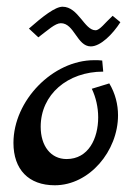

<svg xmlns="http://www.w3.org/2000/svg" viewBox="-20 -545 391 571"><path d="M305 -297 253 -281C265 -256 272 -226 272 -196C272 -133 243 -72 178 -72C131 -72 101 -111 101 -168C101 -264 181 -332 287 -332L284 -365C277 -366 268 -366 260 -366C137 -366 20 -246 20 -120C20 -41 65 6 143 6C246 6 331 -96 331 -202C331 -234 323 -267 305 -297ZM315 -498C291 -476 277 -455 264 -455C231 -455 213 -525 166 -525C144 -525 107 -496 66 -460L94 -434C122 -455 144 -476 161 -476C201 -476 209 -407 250 -407C279 -407 315 -443 338 -479Z"/></svg>

Font: Marck Script
Style: Regular
Weight: 400
Designer: Denis Masharov, Marck Fogel
Foundry: Denis Masharov
Version: Version 1.002